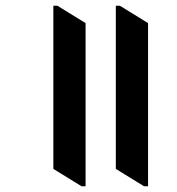

<svg xmlns="http://www.w3.org/2000/svg" viewBox="-20 -645 619 673"><path d="M266 8 167 -53V-625H181L280 -564V8ZM485 8 386 -53V-625H400L499 -564V8Z"/></svg>

Font: Noto Serif Devanagari SemiCondensed
Style: Bold
Weight: 700
Width: 4
Designer: Universal Thirst, Indian Type Foundry and the Monotype Design Team
Foundry: Monotype Imaging Inc.
Version: Version 2.004; ttfautohint (v1.8.4.7-5d5b)